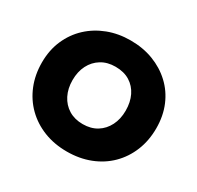

<svg xmlns="http://www.w3.org/2000/svg" viewBox="-158 -903 1145 1114"><g transform="rotate(30 415.0 -346.0)"><path d="M237 -350Q237 -407 259 -450Q281 -493 321 -517.5Q361 -542 415 -542Q472 -542 511.5 -517.5Q551 -493 572 -450Q593 -407 593 -350Q593 -294 571 -250.5Q549 -207 509.5 -182.5Q470 -158 415 -158Q361 -158 321 -182.5Q281 -207 259 -250.5Q237 -294 237 -350ZM32 -350Q32 -268 60 -199Q88 -130 139.5 -79.5Q191 -29 261 -1.5Q331 26 415 26Q499 26 569.5 -1.5Q640 -29 691 -79.5Q742 -130 770 -199Q798 -268 798 -350Q798 -433 769.5 -500.5Q741 -568 689 -616.5Q637 -665 567.5 -691.5Q498 -718 415 -718Q334 -718 264.5 -691.5Q195 -665 143 -616.5Q91 -568 61.5 -500.5Q32 -433 32 -350Z"/></g></svg>

Font: Jost ExtraBold
Style: Regular
Weight: 800
Version: Version 3.710